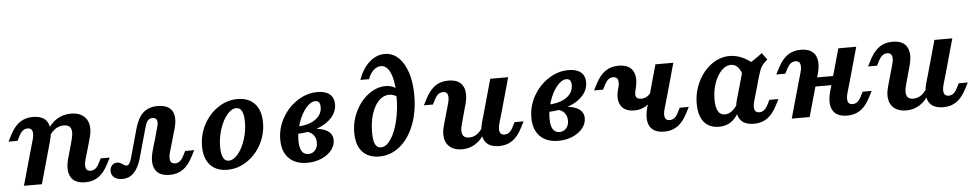

<svg xmlns="http://www.w3.org/2000/svg" viewBox="-38 -916 6145 1212"><g transform="rotate(-5 3034.5 -310.0)"><path d="M129.4 -358.6Q112.4 -358.6 99.4 -348.6Q86.3 -338.6 75.5 -318.1L59.2 -286H2L22.7 -326.3Q50 -379.3 85.2 -403.7Q120.3 -428 167.7 -428Q236.1 -428 260 -385.8Q283.9 -343.6 264.1 -269.7L246.9 -208.2H133.4L155.7 -286.7Q165 -320.9 158.7 -339.8Q152.4 -358.6 129.4 -358.6ZM133.4 -208.2H246.9L188.4 0H74.9ZM358.3 -357.8Q330.8 -357.8 307.1 -342.9Q283.4 -328 265.1 -298.2L252.1 -328.3Q279.8 -378 319.6 -403Q359.4 -428 409.3 -428Q454.5 -428 483 -408.4Q511.6 -388.8 520.3 -352.4Q528.9 -316.1 515.6 -268.4L498.8 -208.2H385.3L400.8 -265.4Q413.2 -311.8 402.8 -334.8Q392.3 -357.8 358.3 -357.8ZM502.5 -57.8Q519.4 -57.8 532.6 -67.8Q545.9 -77.8 556.4 -98.3L572.6 -130.3H629.9L609.1 -90Q581.8 -37 546.7 -12.7Q511.5 11.6 464.2 11.6Q395.7 11.6 371.8 -30.6Q347.9 -72.8 367.8 -146.7L385.3 -208.2H498.8L476.1 -129.7Q466.9 -95.5 473.2 -76.6Q479.5 -57.8 502.5 -57.8Z M627.9 -45Q627.9 -66.5 640.6 -80.5Q653.4 -94.5 673.1 -94.5Q684.1 -94.5 692.4 -90.6Q700.7 -86.7 709.6 -80.2Q714.8 -76.5 720.5 -73.7Q726.2 -70.8 731.1 -70.8Q741.2 -70.8 748.7 -80.8Q756.1 -90.9 762.2 -111.9L814.5 -299.2Q833.1 -365.9 867.9 -397Q902.6 -428 959 -428Q1003.2 -428 1028.8 -410.9Q1054.3 -393.7 1060.9 -360.6Q1067.5 -327.4 1054.5 -280.1L1033.9 -208.2H921.2L945.9 -298.5Q953.9 -326 947.1 -340.8Q940.2 -355.6 920.2 -355.6Q902.2 -355.6 890.6 -342.7Q879.1 -329.8 871.1 -299.7L818.5 -111.3Q801.2 -49.6 771.4 -19.2Q741.5 11.3 697.9 11.3Q665.9 11.3 646.9 -3.9Q627.9 -19.1 627.9 -45ZM1037.6 -57.8Q1054.5 -57.8 1067.7 -67.8Q1081 -77.8 1091.5 -98.3L1107.7 -130.3H1165L1144.2 -90Q1116.9 -37 1081.8 -12.7Q1046.6 11.6 999.3 11.6Q930.8 11.6 906.9 -30.6Q883 -72.8 902.9 -146.7L920.4 -208.2H1033.9L1011.2 -129.7Q1002 -95.5 1008.3 -76.6Q1014.5 -57.8 1037.6 -57.8Z M1216.5 -149.7Q1216.5 -223.6 1250.5 -287.6Q1284.6 -351.6 1341.8 -389.8Q1399.1 -428 1465 -428Q1535.6 -428 1574.4 -385.5Q1613.1 -343.1 1613.1 -266.1Q1613.1 -192.7 1579.1 -128.9Q1545 -65.1 1487.4 -26.9Q1429.7 11.3 1363.8 11.3Q1294 11.3 1255.2 -31Q1216.5 -73.3 1216.5 -149.7ZM1499.7 -279Q1499.7 -325.3 1487.9 -348.4Q1476 -371.5 1452.7 -371.5Q1422.4 -371.5 1393.9 -337.4Q1365.4 -303.2 1347.6 -248.9Q1329.9 -194.5 1329.9 -137.2Q1329.9 -91.4 1341.7 -68.3Q1353.5 -45.2 1376.4 -45.2Q1406.7 -45.2 1435.3 -79.1Q1463.8 -113 1481.7 -167.4Q1499.7 -221.7 1499.7 -279Z M1712 -149.1Q1712 -221.4 1748.1 -285.7Q1784.1 -349.9 1844.2 -388.9Q1904.3 -428 1971.8 -428Q2022 -428 2049 -405.7Q2076 -383.4 2076 -342.2Q2076 -296.3 2044.1 -259.5Q2012.1 -222.6 1955 -200.6Q1897.9 -178.6 1823.9 -175.8L1824.7 -221.8Q1873.1 -223 1909.3 -237.1Q1945.4 -251.2 1964.8 -275.5Q1984.2 -299.9 1984.2 -331.6Q1984.2 -351.5 1976.6 -361.6Q1968.9 -371.8 1953.6 -371.8Q1923.5 -371.8 1893.8 -336.3Q1864.1 -300.9 1845 -245Q1825.9 -189.1 1825.9 -132.8Q1825.9 -88.1 1839.8 -65.8Q1853.8 -43.5 1881.4 -43.5Q1898.8 -43.5 1912.3 -52Q1925.7 -60.4 1933.3 -75.9Q1940.8 -91.3 1940.8 -110.9Q1940.8 -142.1 1922.4 -162.2Q1904.1 -182.3 1869.9 -186.2L1873.3 -197Q1928.8 -201.6 1967.9 -193.9Q2007.1 -186.1 2027.4 -166.6Q2047.7 -147.1 2047.7 -116.6Q2047.7 -81.9 2023.7 -52.4Q1999.6 -23 1958.9 -5.9Q1918.1 11.3 1870.1 11.3Q1795.3 11.3 1753.7 -30.7Q1712 -72.7 1712 -149.1Z M2181.1 -151.2Q2181.1 -223.3 2212.3 -287.1Q2243.5 -351 2295.1 -389.5Q2346.8 -428 2405 -428Q2427.2 -428 2444.1 -421.7Q2461 -415.5 2473 -403V-352.2Q2465.1 -360.7 2451 -366.1Q2436.9 -371.5 2421.4 -371.5Q2385.1 -371.5 2355.8 -342.2Q2326.5 -312.9 2309.9 -260.7Q2293.4 -208.6 2293.4 -143.9Q2293.4 -92.8 2305 -69Q2316.7 -45.2 2340.8 -45.2Q2374.6 -45.2 2403.8 -88Q2433 -130.8 2450.2 -202.9Q2467.4 -275.1 2467.4 -358.7Q2467.4 -420.8 2457.7 -465.1Q2448 -509.4 2429.5 -532.8Q2410.9 -556.2 2385.1 -556.2Q2360.1 -556.2 2338.3 -536.1Q2316.5 -516 2303.6 -480.6H2248.8Q2272 -548.9 2317.1 -589.8Q2362.2 -630.6 2415.5 -630.6Q2464.4 -630.6 2501.4 -596.2Q2538.4 -561.7 2558.9 -499.6Q2579.5 -437.5 2579.5 -355.6Q2579.5 -250.3 2547 -166.7Q2514.5 -83 2456.6 -35.9Q2398.7 11.3 2325.9 11.3Q2257 11.3 2219 -31.2Q2181.1 -73.7 2181.1 -151.2Z M2761.6 -358.6Q2744.7 -358.6 2731.6 -348.6Q2718.6 -338.6 2707.7 -318.1L2691.5 -286H2634.2L2655 -326.3Q2682.3 -379.3 2717.4 -403.7Q2752.6 -428 2799.9 -428Q2868.4 -428 2892.3 -385.8Q2916.2 -343.6 2896.3 -269.7L2879.1 -208.2H2765.7L2788 -286.7Q2797.2 -320.9 2790.9 -339.8Q2784.6 -358.6 2761.6 -358.6ZM2901.3 -58.6Q2928 -58.6 2950.3 -73.6Q2972.6 -88.7 2989.7 -118.1L3002.7 -88.1Q2976.2 -38.7 2937.6 -13.6Q2899 11.6 2850.7 11.6Q2807.5 11.6 2779.6 -7.8Q2751.6 -27.2 2743.4 -62.7Q2735.1 -98.3 2748 -145.2L2765.7 -208.2H2879.1L2862.4 -146.4Q2850.4 -103.2 2860.2 -80.9Q2870 -58.6 2901.3 -58.6ZM3066 -416.4H3179.5L3121.4 -208.2H3007.9ZM3125 -57.8Q3142 -57.8 3155.2 -67.8Q3168.5 -77.8 3179 -98.3L3195.2 -130.3H3252.5L3231.7 -90Q3204.4 -37 3169.3 -12.7Q3134.1 11.6 3086.8 11.6Q3018.3 11.6 2994.4 -30.6Q2970.5 -72.8 2990.4 -146.7L3007.9 -208.2H3121.4L3098.7 -129.7Q3089.4 -95.5 3095.7 -76.6Q3102 -57.8 3125 -57.8Z M3303.1 -149.1Q3303.1 -221.4 3339.2 -285.7Q3375.3 -349.9 3435.3 -388.9Q3495.4 -428 3562.9 -428Q3613.2 -428 3640.1 -405.7Q3667.1 -383.4 3667.1 -342.2Q3667.1 -296.3 3635.2 -259.5Q3603.3 -222.6 3546.2 -200.6Q3489.1 -178.6 3415 -175.8L3415.8 -221.8Q3464.2 -223 3500.4 -237.1Q3536.6 -251.2 3556 -275.5Q3575.3 -299.9 3575.3 -331.6Q3575.3 -351.5 3567.7 -361.6Q3560 -371.8 3544.7 -371.8Q3514.7 -371.8 3484.9 -336.3Q3455.2 -300.9 3436.1 -245Q3417 -189.1 3417 -132.8Q3417 -88.1 3431 -65.8Q3444.9 -43.5 3472.6 -43.5Q3489.9 -43.5 3503.4 -52Q3516.9 -60.4 3524.4 -75.9Q3531.9 -91.3 3531.9 -110.9Q3531.9 -142.1 3513.6 -162.2Q3495.2 -182.3 3461.1 -186.2L3464.5 -197Q3519.9 -201.6 3559.1 -193.9Q3598.2 -186.1 3618.5 -166.6Q3638.8 -147.1 3638.8 -116.6Q3638.8 -81.9 3614.8 -52.4Q3590.8 -23 3550 -5.9Q3509.3 11.3 3461.3 11.3Q3386.4 11.3 3344.8 -30.7Q3303.1 -72.7 3303.1 -149.1Z M3864.1 -280.8 3866.2 -286.7Q3875.4 -320.9 3869.1 -339.8Q3862.8 -358.6 3839.8 -358.6Q3822.9 -358.6 3809.8 -348.6Q3796.7 -338.6 3785.9 -318.1L3769.6 -286H3712.4L3733.2 -326.3Q3760.5 -379.3 3795.6 -403.7Q3830.7 -428 3878.1 -428Q3946.9 -428 3970.6 -385.8Q3994.3 -343.6 3974.1 -269.7L3973.5 -266.5Q3965.2 -236.2 3972.7 -222.2Q3980.1 -208.1 4004.1 -208.1Q4024.9 -208.1 4042.6 -218.7Q4060.2 -229.3 4071.8 -249L4060.5 -184.4Q4039.8 -161.5 4013 -149.7Q3986.2 -137.9 3954.7 -137.9Q3915.3 -137.9 3890.7 -155.2Q3866.2 -172.6 3859.1 -204.9Q3852 -237.2 3864.1 -280.8ZM4112.7 -416.4H4226.2L4168.1 -208.2H4054.6ZM4171.7 -57.8Q4188.7 -57.8 4201.9 -67.8Q4215.2 -77.8 4225.6 -98.3L4241.9 -130.3H4299.1L4278.4 -90Q4251.1 -37 4215.9 -12.7Q4180.8 11.6 4133.4 11.6Q4065 11.6 4041.1 -30.6Q4017.2 -72.8 4037 -146.7L4054.6 -208.2H4168.1L4145.4 -129.7Q4136.1 -95.5 4142.4 -76.6Q4148.7 -57.8 4171.7 -57.8Z M4350.7 -145.3Q4350.7 -219.7 4382.5 -284.9Q4414.4 -350.2 4468.1 -389.1Q4521.7 -428 4583.6 -428Q4622.7 -428 4661.8 -410.8Q4700.8 -393.7 4738.2 -360.2L4655.5 -297.4Q4649.6 -331.1 4631 -351.3Q4612.4 -371.5 4586.5 -371.5Q4554.5 -371.5 4526.5 -342.5Q4498.5 -313.6 4481.7 -265.7Q4464.9 -217.8 4464.9 -162.6Q4464.9 -112.9 4479.4 -88.1Q4493.8 -63.2 4522.7 -63.2Q4547.7 -63.2 4569.8 -81.1Q4592 -99.1 4611.9 -134.8L4624.2 -113.1Q4602.5 -50.1 4566.4 -19.4Q4530.2 11.3 4478.2 11.3Q4437.4 11.3 4408.9 -6.9Q4380.4 -25 4365.5 -60.1Q4350.7 -95.2 4350.7 -145.3ZM4787.7 -428 4819.1 -385.2Q4792.5 -363.4 4780.8 -344.1Q4769.1 -324.7 4757.4 -283.6L4736.1 -208.2H4622.6L4662.4 -349.5Q4695.5 -365.4 4723.4 -383.1Q4751.4 -400.8 4787.7 -428ZM4739.7 -57.8Q4756.7 -57.8 4769.9 -67.8Q4783.2 -77.8 4793.7 -98.3L4809.9 -130.3H4867.2L4846.4 -90Q4819.1 -37 4784 -12.7Q4748.8 11.6 4701.4 11.6Q4633 11.6 4609.1 -30.6Q4585.2 -72.8 4605 -146.7L4622.6 -208.2H4736.1L4713.4 -129.7Q4704.1 -95.5 4710.4 -76.6Q4716.7 -57.8 4739.7 -57.8Z M4994.7 -358.6Q4977.8 -358.6 4964.7 -348.6Q4951.6 -338.6 4940.8 -318.1L4924.5 -286H4867.3L4888.1 -326.3Q4915.4 -379.3 4950.5 -403.7Q4985.6 -428 5033 -428Q5101.4 -428 5125.3 -385.8Q5149.2 -343.6 5129.4 -269.7L5112.2 -208.2H4998.7L5021.1 -286.7Q5030.3 -320.9 5024 -339.8Q5017.7 -358.6 4994.7 -358.6ZM4998.7 -208.2H5112.2L5053.7 0H4940.2ZM5083.4 -245.2H5271.5L5255.3 -188.7H5067.3ZM5271.7 -416.4H5385.1L5327 -208.2H5213.5ZM5330.7 -57.8Q5347.6 -57.8 5360.9 -67.8Q5374.1 -77.8 5384.6 -98.3L5400.8 -130.3H5458.1L5437.3 -90Q5410 -37 5374.9 -12.7Q5339.8 11.6 5292.4 11.6Q5223.9 11.6 5200 -30.6Q5176.1 -72.8 5196 -146.7L5213.5 -208.2H5327L5304.3 -129.7Q5295.1 -95.5 5301.4 -76.6Q5307.7 -57.8 5330.7 -57.8Z M5576.1 -358.6Q5559.2 -358.6 5546.2 -348.6Q5533.1 -338.6 5522.2 -318.1L5506 -286H5448.7L5469.5 -326.3Q5496.8 -379.3 5531.9 -403.7Q5567.1 -428 5614.4 -428Q5682.9 -428 5706.8 -385.8Q5730.7 -343.6 5710.8 -269.7L5693.7 -208.2H5580.2L5602.5 -286.7Q5611.8 -320.9 5605.5 -339.8Q5599.2 -358.6 5576.1 -358.6ZM5715.8 -58.6Q5742.6 -58.6 5764.8 -73.6Q5787.1 -88.7 5804.3 -118.1L5817.2 -88.1Q5790.7 -38.7 5752.1 -13.6Q5713.5 11.6 5665.2 11.6Q5622 11.6 5594.1 -7.8Q5566.1 -27.2 5557.9 -62.7Q5549.7 -98.3 5562.6 -145.2L5580.2 -208.2H5693.7L5676.9 -146.4Q5664.9 -103.2 5674.7 -80.9Q5684.5 -58.6 5715.8 -58.6ZM5880.6 -416.4H5994L5935.9 -208.2H5822.4ZM5939.6 -57.8Q5956.5 -57.8 5969.7 -67.8Q5983 -77.8 5993.5 -98.3L6009.7 -130.3H6067L6046.2 -90Q6018.9 -37 5983.8 -12.7Q5948.6 11.6 5901.3 11.6Q5832.8 11.6 5808.9 -30.6Q5785 -72.8 5804.9 -146.7L5822.4 -208.2H5935.9L5913.2 -129.7Q5904 -95.5 5910.3 -76.6Q5916.5 -57.8 5939.6 -57.8Z"/></g></svg>

Font: Playfair Micro SmCond SmLight
Style: Italic
Weight: 360
Width: 4
Italic angle: -15.6°
Designer: Claus Eggers Sørensen
Foundry: Claus Eggers Sørensen
Version: Version 2.203;Glyphs 3.3 (3326)